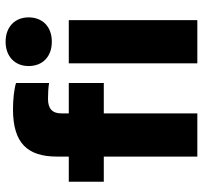

<svg xmlns="http://www.w3.org/2000/svg" viewBox="-40 -702 741 702"><g transform="rotate(-90 331.0 -350.5)"><path d="M268 0V-342H379V-470H268V-498C268 -529 284 -546 321 -546C337 -546 364 -545 379 -542V-663C356 -670 319 -674 283 -674C159 -674 110 -621 110 -513V-470H18V-342H110V0ZM609 0V-470H451V0ZM530 -532C585 -532 619 -566 619 -617C619 -666 585 -701 530 -701C475 -701 441 -666 441 -617C441 -566 475 -532 530 -532Z"/></g></svg>

Font: Gantari ExtraBold
Style: Regular
Weight: 800
Designer: Anugrah Pasau
Foundry: Lafontype
Version: Version 1.000